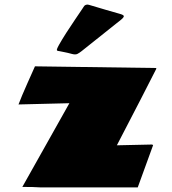

<svg xmlns="http://www.w3.org/2000/svg" viewBox="-20 -811 744 831"><path d="M485.8 -182.1 638.7 -185.5 642.6 -182.6 576.2 0H153.3Q140.1 -1 121.1 -1.5Q102.1 -2 76.7 -2L280.3 -364.3L60.1 -358.9Q66.4 -375.5 75.9 -398.4Q85.4 -421.4 98.6 -450.7Q111.8 -480 119.9 -498.3Q127.9 -516.6 131.3 -523.9L656.2 -516.6V-512.7Q606 -413.1 485.8 -182.1ZM289.1 -578.1Q273.4 -582.5 258.1 -585.4Q242.7 -588.4 232.4 -590.3Q230 -590.3 226.6 -592.8Q223.6 -595.7 235.6 -617.2Q247.6 -638.7 266.6 -668.5Q285.6 -698.2 305.2 -726.8Q324.7 -755.4 336.4 -772.9Q338.9 -777.3 341.3 -780.5Q343.8 -783.7 345.2 -786.1Q354 -793.9 366.7 -789.6Q407.2 -777.8 437.5 -768.6Q467.8 -759.3 497.1 -751.5Q515.6 -746.6 515.9 -741.2Q516.1 -735.8 504.4 -726.1L334 -590.3Q323.7 -582 314.9 -577.6Q306.2 -573.2 289.1 -578.1Z"/></svg>

Font: Seymour One
Style: Regular
Weight: 400
Designer: Vernon Adams
Foundry: Vernon Adams
Version: Version 1.100; ttfautohint (v1.8.4.7-5d5b);gftools[0.9.33]